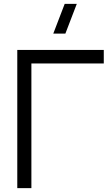

<svg xmlns="http://www.w3.org/2000/svg" viewBox="-20 -980 570 1000"><path d="M380 -960H317L257.5 -805H320.5ZM143.5 0V-649.5H520.5V-720H70V0Z"/></svg>

Font: Vela Sans
Style: Regular
Weight: 400
Designer: Principal design: Mikhail Sharanda - project Manrope.
Design modification: Ravid Balaliev
Foundry: Mikhail Sharanda
Version: Version 1.001